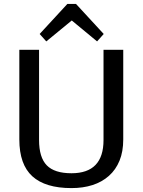

<svg xmlns="http://www.w3.org/2000/svg" viewBox="-20 -955 730 983"><path d="M346 8Q212 8 145.5 -52.5Q79 -113 79 -241V-700H180V-238Q180 -149 219.5 -108.5Q259 -68 346 -68Q510 -68 510 -238V-700H611V-241Q611 -179 592 -132.5Q573 -86 537.5 -54.5Q502 -23 453.5 -7.5Q405 8 346 8ZM183 -781 325 -935H369L511 -781L477 -743L321 -872H374L217 -743Z"/></svg>

Font: Pathway Extreme 28pt Medium
Style: Regular
Weight: 500
Designer: Eduardo Rodriguez Tunni
Foundry: Eduardo Rodriguez Tunni
Version: Version 1.001;gftools[0.9.26]